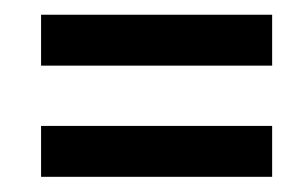

<svg xmlns="http://www.w3.org/2000/svg" viewBox="-20 -345 386 258"><path d="M345.7 -256.8H35.2V-325.2H345.7ZM345.7 -107.4H35.2V-175.8H345.7Z"/></svg>

Font: RIT TN Joy
Style: Bold
Weight: 700
Designer: Hussain K H
Foundry: Rachana Institute of Typography
Version: 1.6.2